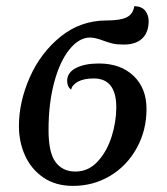

<svg xmlns="http://www.w3.org/2000/svg" viewBox="-20 -599 547 629"><path d="M42 -186Q42 -265 77.5 -345.5Q113 -426 178.5 -479Q244 -532 330 -532Q375 -532 395.5 -542.5Q416 -553 420 -579Q445 -578 456 -563.5Q467 -549 467 -530Q467 -493 446 -473Q425 -453 386 -453Q364 -453 350.5 -456Q337 -459 318 -466Q292 -476 275 -476Q239 -476 207.5 -437Q176 -398 157.5 -329Q139 -260 139 -173Q139 -99 162 -68Q185 -37 227 -37Q270 -37 300.5 -70.5Q331 -104 346 -152.5Q361 -201 361 -247Q361 -342 287 -342Q255 -342 235.5 -331.5Q216 -321 213 -305Q200 -315 200 -334Q200 -361 228.5 -376Q257 -391 304 -391Q375 -391 417.5 -350.5Q460 -310 460 -242Q460 -172 428 -114Q396 -56 341 -23Q286 10 219 10Q162 10 122 -17.5Q82 -45 62 -89.5Q42 -134 42 -186Z"/></svg>

Font: Noto Serif Narrow
Style: Italic
Weight: 400
Width: 4
Italic angle: -12°
Designer: Monotype Design Team
Foundry: Monotype Imaging Inc.
Version: Version 1.001